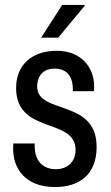

<svg xmlns="http://www.w3.org/2000/svg" viewBox="-20 -743 450 775"><path d="M215 -591 322 -720 321 -723H231L146 -591ZM209 -538C109 -538 45 -481 45 -388C45 -199 285 -270 285 -138C285 -87 249 -60 206 -60C158 -60 120 -88 120 -154V-164H34C34 -162 33 -156 33 -142C33 -64 81 12 202 12C299 12 370 -37 370 -150C370 -346 130 -279 130 -394C130 -423 143 -466 201 -466C257 -466 274 -425 274 -384V-375H359C359 -377 360 -387 360 -394C360 -472 307 -538 209 -538Z"/></svg>

Font: Archivo Narrow
Style: Regular
Weight: 400
Designer: Hector Gatti
Foundry: Omnibus-Type
Version: Version 1.003;PS 001.003;hotconv 1.0.70;makeotf.lib2.5.58329